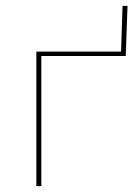

<svg xmlns="http://www.w3.org/2000/svg" viewBox="-20 -635 473 655"><path d="M415 -615 409 -444H121V0H104V-459H393L398 -615Z"/></svg>

Font: Ysabeau SC Thin
Style: Regular
Weight: 200
Designer: Christian Thalmann (Catharsis Fonts)
Version: Version 0.003